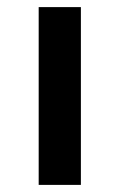

<svg xmlns="http://www.w3.org/2000/svg" viewBox="-20 -520 336 540"><path d="M88.8 0V-500H207.5V0Z"/></svg>

Font: Now Alt Medium
Style: Regular
Weight: 500
Designer: Alfredo Marco Pradil
Foundry: Alfredo Marco Pradil
Version: Version 1.002;PS 001.002;hotconv 1.0.88;makeotf.lib2.5.64775